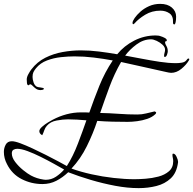

<svg xmlns="http://www.w3.org/2000/svg" viewBox="-21 -924 997 991"><path d="M695 47Q637 47 573.5 35Q510 23 447.5 4.5Q385 -14 331 -35Q303 -8 270 9Q237 26 198 26Q141 26 91 0.5Q41 -25 15 -77Q-1 -107 -1 -140Q-1 -160 8.5 -177.5Q18 -195 40 -195Q56 -195 84 -184.5Q112 -174 146.5 -158Q181 -142 215.5 -124.5Q250 -107 279 -91.5Q308 -76 324 -67Q356 -117 381 -182.5Q406 -248 425 -303Q402 -305 377.5 -306.5Q353 -308 330 -308Q304 -308 271.5 -302Q239 -296 221 -275Q212 -265 207.5 -251.5Q203 -238 197 -226Q182 -234 182 -247Q182 -257 196 -269.5Q210 -282 226.5 -292Q243 -302 251 -306Q285 -324 322 -334Q359 -344 398 -344Q409 -344 419.5 -344Q430 -344 440 -343Q464 -412 492 -481.5Q520 -551 561 -612Q512 -621 462.5 -627Q413 -633 363 -633Q331 -633 293.5 -629Q256 -625 221.5 -612Q187 -599 165 -572Q156 -561 151.5 -551.5Q147 -542 147 -527Q147 -515 152 -499.5Q157 -484 168 -477Q173 -474 188.5 -472.5Q204 -471 206 -466Q205 -462 199 -460.5Q193 -459 189 -459Q174 -459 164 -466.5Q154 -474 147 -481.5Q140 -489 134 -489Q132 -489 130.5 -486.5Q129 -484 126 -484Q119 -484 118 -497Q117 -510 117 -514Q117 -526 125.5 -541.5Q134 -557 141 -566Q171 -605 213 -626Q255 -647 302.5 -655.5Q350 -664 396 -664Q443 -664 490.5 -658Q538 -652 584 -644Q620 -688 672 -714.5Q724 -741 782 -741Q790 -741 797 -740Q804 -739 811 -736Q816 -735 828 -729Q840 -723 840 -716Q840 -711 835.5 -711Q831 -711 831 -705Q831 -698 838 -686.5Q845 -675 845 -659Q845 -653 841 -641.5Q837 -630 829 -630Q826 -630 826 -636Q826 -644 828.5 -652Q831 -660 831 -667Q831 -681 818 -693Q805 -705 788 -713Q771 -721 759 -721Q719 -721 683.5 -694.5Q648 -668 625 -637Q664 -630 710.5 -621Q757 -612 803 -605Q849 -598 888 -598Q901 -598 917 -600.5Q933 -603 941 -613Q943 -615 945.5 -618.5Q948 -622 952 -622Q956 -622 956 -618Q956 -616 955 -614.5Q954 -613 953 -611Q940 -589 915 -568.5Q890 -548 862 -548Q856 -548 850 -549.5Q844 -551 838 -552Q780 -565 721.5 -578Q663 -591 604 -604Q569 -543 544 -475.5Q519 -408 496 -341Q544 -340 592 -336.5Q640 -333 688 -333Q711 -333 733 -338.5Q755 -344 777 -349Q779 -348 782 -346.5Q785 -345 785 -342Q785 -340 783.5 -338Q782 -336 780 -334Q764 -319 739 -310.5Q714 -302 687 -298.5Q660 -295 638 -295Q599 -295 559.5 -296Q520 -297 481 -300Q460 -236 427.5 -170Q395 -104 348 -54Q395 -37 451.5 -24.5Q508 -12 566 -5.5Q624 1 673 1Q697 1 730.5 -1.5Q764 -4 796.5 -12.5Q829 -21 851 -40Q873 -59 873 -92Q873 -101 871 -109Q869 -117 869 -125Q869 -131 873 -131Q883 -131 890.5 -114.5Q898 -98 898 -90V-86Q891 -32 860.5 -3.5Q830 25 786.5 36Q743 47 695 47ZM215 4Q244 4 268 -12Q292 -28 310 -49Q291 -60 258.5 -78Q226 -96 190 -114Q154 -132 121.5 -144Q89 -156 68 -156Q57 -156 48.5 -151Q40 -146 40 -132Q40 -111 57.5 -88Q75 -65 98.5 -46Q122 -27 139 -18Q169 -2 204 3Q208 4 215 4ZM806 -904Q844 -904 866 -885Q888 -866 888 -838Q888 -820 885.5 -809Q883 -798 879 -798Q872 -798 872 -807Q874 -841 854 -855Q834 -869 807 -869Q763 -869 728.5 -848Q694 -827 674 -804Q669 -799 667 -799Q663 -799 663 -806Q663 -815 674 -831Q685 -847 704 -864Q723 -881 749 -892.5Q775 -904 806 -904Z"/></svg>

Font: Beau Rivage
Style: Regular
Weight: 400
Designer: Robert E. Leuschke
Foundry: Robert E. Leuschke
Version: Version 1.010; ttfautohint (v1.8.3)